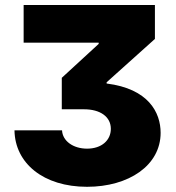

<svg xmlns="http://www.w3.org/2000/svg" viewBox="-20 -550 694 757"><path d="M224.6 -36.1H37.1C39.1 93.8 151.4 186.5 323.2 186.5C487.3 186.5 613.3 102.5 613.3 -26.4C613.3 -106.4 565.4 -200.2 400.4 -220.7V-225.6L590.8 -396.5V-530.3H73.2V-381.8H369.1V-377L223.6 -243.2V-119.1H311.5C375 -119.1 417 -89.8 417 -42C417 2.9 380.9 36.1 323.2 36.1C268.6 36.1 226.6 5.9 224.6 -36.1Z"/></svg>

Font: Pretendard Black
Style: Regular
Weight: 900
Designer: Base glyphs from Inter by Rasmus Andersson; Hangeul glyphs from Noto Sans CJK(Source Han Sans) by Jang Soo-young and Kan
Foundry: Kil Hyung-jin
Version: Version 1.309;Glyphs 3.2 (3225)